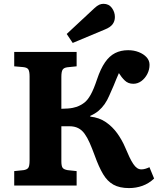

<svg xmlns="http://www.w3.org/2000/svg" viewBox="-20 -972 838 1006"><path d="M656 13.5Q606.5 13.5 574.2 -4.5Q542 -22.5 519.7 -60.3Q497.5 -98 476.5 -156.5Q462.5 -194.5 450 -223Q437.5 -251.5 423.2 -271.2Q409 -291 389.7 -300.7Q370.5 -310.5 343.5 -310.5H301.5V-127.5Q301.5 -102.5 307.8 -93.3Q314 -84 334.5 -80.5L381.5 -75.5V0H54.5V-75.5L103 -80.5Q120.5 -83 127.7 -92Q135 -101 135 -131.5V-572Q135 -596.5 129 -607.5Q123 -618.5 100.5 -620.5L54.5 -624.5V-700H381.5V-624.5L332.5 -619.5Q314.5 -617 308 -606.7Q301.5 -596.5 301.5 -568.5V-402Q321 -402.5 335.5 -403.5Q350 -404.5 361.8 -407Q373.5 -409.5 382.5 -412.5Q404 -420.5 421.5 -433.8Q439 -447 455 -475.5Q471 -504 488.5 -556.5Q507 -611.5 530 -645Q553 -678.5 583 -693.8Q613 -709 651.5 -709Q681.5 -709 707 -699Q732.5 -689 748 -672Q763.5 -655 763.5 -632.5Q763.5 -607 751.8 -584.2Q740 -561.5 720.8 -547.2Q701.5 -533 678.5 -533Q651.5 -533 633.8 -550.2Q616 -567.5 603 -589Q596 -574 589.8 -558.5Q583.5 -543 575 -522.2Q566.5 -501.5 552 -470Q542 -446.5 528.5 -427Q515 -407.5 497 -392Q479 -376.5 453 -365V-361Q500 -356 534.8 -332Q569.5 -308 594.3 -273.5Q619 -239 635 -201.5Q647.5 -171.5 658 -149.5Q668.5 -127.5 678.3 -113Q688 -98.5 698.3 -91.5Q708.5 -84.5 721 -84.5Q731 -84.5 742 -87.8Q753 -91 763 -96L787.5 -36.5Q760 -10.5 726.5 1.5Q693 13.5 656 13.5ZM361 -747 329.5 -794 474 -928.5Q489 -942.5 500 -947.3Q511 -952 522 -952Q550.5 -952 566.3 -930.3Q582 -908.5 582 -883Q582 -861 569.8 -844.8Q557.5 -828.5 529.5 -817.5Z"/></svg>

Font: Literata Variable Black
Style: Regular
Weight: 900
Designer: Latin by Veronika Burian and Jose Scaglione. Greek by Irene Vlachou. Cyrillic by Vera Evstafieva.
Foundry: TypeTogether
Version: Version 3.021